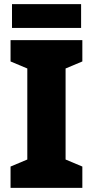

<svg xmlns="http://www.w3.org/2000/svg" viewBox="-20 -908 448 928"><path d="M372 -888H38V-773H372ZM378 0V-103L297 -137V-577L378 -611V-714H31V-611L112 -577V-137L31 -103V0Z"/></svg>

Font: Noto Sans Thai Looped SemiCondensed Black
Style: Regular
Weight: 900
Width: 4
Designer: Sasikarn Vongin, Ben Mitchell
Foundry: The Fontpad Ltd
Version: Version 1.001